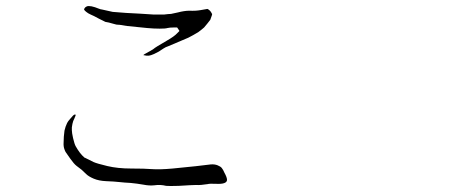

<svg xmlns="http://www.w3.org/2000/svg" viewBox="-20 -644 1540 638"><path d="M261.7 -120.1 291 -105.5Q301.8 -100.6 336.4 -92.3Q371.1 -84 416 -84Q460.9 -84 485.4 -82Q510.7 -80.1 553.7 -84Q595.7 -87.9 630.9 -91.8Q666 -95.7 680.7 -97.7Q693.4 -98.6 703.1 -94.7Q712.9 -90.8 716.8 -85.9Q721.7 -80.1 725.6 -70.3Q734.4 -54.7 734.4 -45.9Q733.4 -31.2 697.3 -33.2Q676.8 -34.2 669.9 -32.2Q646.5 -28.3 630.9 -29.3Q619.1 -29.3 574.2 -26.4Q541 -25.4 532.2 -26.4Q512.7 -31.2 493.2 -28.3Q476.6 -26.4 457 -30.3Q434.6 -34.2 414.1 -36.1Q393.6 -37.1 376 -39.1Q359.4 -41 333 -42Q308.6 -43 291.5 -50.3Q274.4 -57.6 266.6 -65.4Q257.8 -74.2 251 -80.1Q244.1 -85.9 234.4 -92.8Q225.6 -99.6 213.9 -116.2Q201.2 -133.8 198.2 -138.7Q196.3 -141.6 194.3 -147.5Q190.4 -157.2 191.4 -170.9Q191.4 -189.5 194.3 -210Q197.3 -223.6 203.1 -235.4Q205.1 -240.2 214.8 -251Q223.6 -261.7 226.6 -262.7Q228.5 -263.7 230.5 -263.7Q230.5 -262.7 231.4 -260.7Q230.5 -257.8 226.6 -249Q222.7 -242.2 220.7 -232.4Q217.8 -219.7 218.8 -210.9Q218.8 -203.1 222.7 -185.5Q227.5 -165 231.4 -158.2Q245.1 -133.8 259.8 -121.1L260.7 -120.1ZM669.9 -32.2Q668.9 -32.2 668.9 -32.2ZM567.4 -552.7Q564.5 -552.7 557.6 -552.7Q543.9 -552.7 536.1 -550.8Q530.3 -548.8 510.7 -548.8Q491.2 -548.8 469.7 -550.8L402.3 -557.6L377.9 -561.5H377Q366.2 -561.5 358.4 -564.5Q338.9 -570.3 330.1 -571.3Q325.2 -573.2 308.6 -582Q291 -591.8 281.2 -595.7Q272.5 -599.6 266.6 -604.5Q261.7 -608.4 259.8 -611.3Q258.8 -613.3 260.7 -616.2Q262.7 -620.1 268.1 -622.6Q273.4 -625 284.2 -623Q296.9 -620.1 305.7 -616.2Q315.4 -612.3 319.3 -612.3L354.5 -604.5Q397.5 -600.6 445.3 -598.6L490.2 -595.7H509.8Q517.6 -595.7 525.4 -595.7Q541 -597.7 546.9 -597.7H547.9Q557.6 -599.6 570.3 -602.5Q592.8 -608.4 609.4 -608.4Q629.9 -607.4 646.5 -610.4Q662.1 -613.3 668.9 -614.3Q671.9 -614.3 674.8 -610.4H675.8Q681.6 -604.5 683.6 -599.6V-598.6H684.6Q685.5 -596.7 683.6 -591.8Q679.7 -580.1 678.7 -578.1Q669.9 -566.4 658.2 -552.7Q649.4 -544.9 638.7 -537.1Q621.1 -526.4 605.5 -518.6L541 -491.2Q529.3 -487.3 522.5 -482.4L507.8 -472.7Q499 -467.8 490.2 -463.9Q481.4 -460 474.6 -459Q468.8 -459 466.8 -459Q463.9 -460 456.1 -460.9Q459 -463.9 466.8 -467.8Q483.4 -476.6 490.2 -481.4Q495.1 -486.3 534.2 -508.8Q559.6 -523.4 568.4 -533.2Q573.2 -538.1 575.2 -540L576.2 -541L575.2 -543L569.3 -551.8L568.4 -552.7ZM541 -491.2ZM445.3 -598.6ZM402.3 -557.6Z"/></svg>

Font: ToneOZ-YinPZ-Tsuipita-TC
Style: Regular
Weight: 400
Designer: ÂÆ£ÂøóÂáåJeffrey Xuan(jeffreyx@gmail.com, ToneOZ.com) ÈòøÂù§(cjkFonts)
Foundry: ToneOZ
Version: Version 0.24071